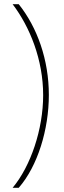

<svg xmlns="http://www.w3.org/2000/svg" viewBox="-20 -734 303 912"><path d="M212 -283C212 -450 157 -604 69 -714H40C122 -606 185 -450 185 -282C185 -120 126 55 40 158H69C159 55 212 -119 212 -283Z"/></svg>

Font: Noto Sans Bengali ExtraCondensed Thin
Style: Regular
Weight: 100
Width: 2
Designer: Joana Ranito - Universal Thirst; Jelle Bosma - Monotype Design Team
Foundry: Universal Thirst ehf.
Version: Version 3.000